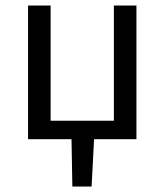

<svg xmlns="http://www.w3.org/2000/svg" viewBox="-20 -506 598 698"><path d="M82 0V-486H164V-67H394V-486H476V0H322L313 172H243L240 0Z"/></svg>

Font: Processing Sans Pro
Style: Regular
Weight: 400
Designer: Paul D. Hunt
Foundry: Adobe Systems Incorporated
Version: Version 2.020;PS 2.000;hotconv 1.0.86;makeotf.lib2.5.63406